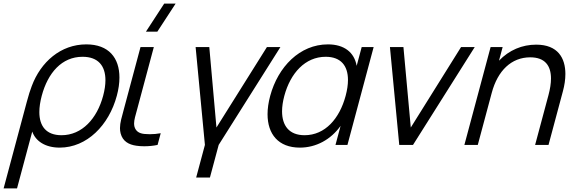

<svg xmlns="http://www.w3.org/2000/svg" viewBox="-57 -800 3183 1060"><path d="M-37 240H37L121 -73.5C139.8 -20.5 193.3 15 272.3 15C422.8 15 544.4 -108.5 588 -271.5C597.6 -307.1 602.4 -341 602.4 -372C602.4 -480.4 543.5 -555 419.5 -555C278.5 -555 168.2 -458.5 118.2 -324.5C109.4 -302.5 100.6 -273.5 90.9 -237.5ZM282.6 -53.5C198 -53.5 160.2 -103.6 160.2 -181.3C160.2 -208.4 164.8 -238.7 173.5 -271.5C207.4 -398 284.2 -486.5 398.7 -486.5C485.7 -486.5 525.1 -435.8 525.1 -357.4C525.1 -331.4 520.8 -302.3 512.4 -271C478.8 -145.5 396.1 -53.5 282.6 -53.5Z M811.5 -625 912.5 -780H849.5L748.5 -625ZM695.8 4.5C708.2 6.5 723.2 7.5 739.3 7.5C763.6 7.5 790.2 5.1 813 0L830.3 -64.5C810.8 -60.9 789.7 -59 769.5 -59C759.2 -59 749.1 -59.5 739.7 -60.5C712 -63.5 693 -74.5 685.4 -100.5C684 -106.3 683.3 -112.2 683.3 -118.3C683.3 -139.2 691.1 -162.8 700.7 -198.5L792.2 -540H718.7L626.4 -195.5C615.2 -153.9 605.4 -122.4 605.4 -92.8C605.4 -82.9 606.5 -73.3 609 -63.5C620.4 -20 653.4 -1.5 695.8 4.5Z M1026 180H1102L1150.3 0L1491 -540H1416.5L1138 -96L1098.5 -540H1023L1074.3 0Z M1939.8 -540 1912.1 -436.5C1899.1 -511 1843.4 -555 1753.4 -555C1598.4 -555 1477.8 -431.5 1434.5 -270C1424.9 -234.3 1420.1 -200.4 1420.1 -169.3C1420.1 -59.9 1479.5 15 1598.6 15C1688.1 15 1769.6 -29.5 1823.3 -105L1795.2 0H1861.2L2005.8 -540ZM1624.5 -53.5C1538.9 -53.5 1500.2 -106.8 1500.2 -185.3C1500.2 -211.3 1504.5 -240 1512.6 -270.5C1546.4 -396.5 1628 -486.5 1741 -486.5C1825.2 -486.5 1864.1 -436.7 1864.1 -358.4C1864.1 -332 1859.7 -302.5 1851.1 -270.5C1817.6 -145.5 1738 -53.5 1624.5 -53.5Z M2147.2 0H2223.2L2563.8 -540H2488.3L2210.9 -96L2170.3 -540H2095.8Z M2903.2 -553.5C2825.7 -553.5 2753.6 -523.5 2697.9 -465L2718 -540H2651.5L2506.8 0H2580.8L2658 -288C2690.7 -410 2766.4 -483.5 2870.4 -483.5C2952 -483.5 2984.9 -437.1 2984.9 -366.5C2984.9 -339.3 2980 -308.6 2971.2 -275.5L2897.3 0H2971.3L3050.9 -297C3059.4 -328.4 3064.4 -360.8 3064.4 -391.5C3064.4 -479.3 3023.2 -553.5 2903.2 -553.5Z"/></svg>

Font: Manrope
Style: RegularItalic
Weight: 400
Italic angle: -15°
Designer: Mikhail Sharanda
Foundry: Mikhail Sharanda
Version: Version 4.502;hotconv 1.0.109;makeotfexe 2.5.65596